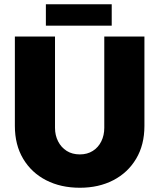

<svg xmlns="http://www.w3.org/2000/svg" viewBox="-20 -872 752 904"><path d="M356 12Q266 12 197 -23.5Q128 -59 89 -124.5Q50 -190 50 -279V-700H239V-270Q239 -235 253.5 -206.5Q268 -178 294 -161.5Q320 -145 356 -145Q391 -145 417 -161.5Q443 -178 457 -206.5Q471 -235 471 -270V-700H660V-279Q660 -190 621 -124.5Q582 -59 513.5 -23.5Q445 12 356 12ZM196 -751V-852H506V-751Z"/></svg>

Font: MuseoModerno Thin ExtraBold
Style: Regular
Weight: 800
Version: Version 1.002